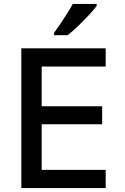

<svg xmlns="http://www.w3.org/2000/svg" viewBox="-20 -961 640 981"><path d="M89 0V-714H520V-621H193V-418H502V-326H193V-93H520V0ZM256 -793Q271 -813 288.5 -839Q306 -865 323 -892Q340 -919 352 -941H474V-931Q461 -913 434.5 -884.5Q408 -856 378.5 -827.5Q349 -799 325 -781H256Z"/></svg>

Font: Noto Sans Mono Medium
Style: Regular
Weight: 500
Designer: Monotype Design Team
Foundry: Monotype Imaging Inc.
Version: Version 2.014